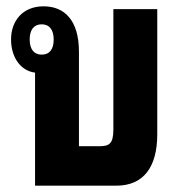

<svg xmlns="http://www.w3.org/2000/svg" viewBox="-20 -588 575 608"><path d="M230 -125V-424C230 -524 184 -568 118 -568C52 -568 15 -522 15 -463C15 -408 44 -364 91 -358V0H348C434 0 478 -58 478 -163V-559H339V-178C339 -133 326 -125 295 -125ZM112 -415C87 -415 74 -433 74 -463C74 -493 87 -511 112 -511C137 -511 150 -493 150 -463C150 -432 137 -415 112 -415Z"/></svg>

Font: Noto Sans Thai Looped ExtraCondensed ExtraBold
Style: Regular
Weight: 800
Width: 2
Designer: Sasikarn Vongin, Ben Mitchell
Foundry: The Fontpad Ltd
Version: Version 1.001